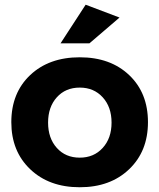

<svg xmlns="http://www.w3.org/2000/svg" viewBox="-20 -785 673 811"><path d="M27.8 -269Q27.8 -392.6 107.4 -467.8Q187 -543 316.9 -543Q446.3 -543 525.6 -467.8Q605 -392.6 605 -269Q605 -146 525.4 -70.1Q445.8 5.9 316.9 5.9Q187.5 5.9 107.7 -70.1Q27.8 -146 27.8 -269ZM316.9 -119.1Q376.5 -119.1 413.8 -160.2Q451.2 -201.2 451.2 -267.1Q451.2 -333 413.8 -374Q376.5 -415 316.9 -415Q256.8 -415 220 -374Q183.1 -333 183.1 -267.1Q183.1 -201.2 220 -160.2Q256.8 -119.1 316.9 -119.1ZM235.8 -602.1 341.8 -765.1 484.9 -710.9 357.9 -602.1Z"/></svg>

Font: Montserrat Semi Bold
Style: Regular
Weight: 600
Designer: Julieta Ulanovsky
Foundry: Julieta Ulanovsky
Version: Version 3.001;PS 003.001;hotconv 1.0.70;makeotf.lib2.5.58329